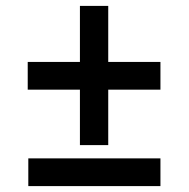

<svg xmlns="http://www.w3.org/2000/svg" viewBox="-20 -631 640 651"><path d="M251 -139V-327H74V-421H251V-611H347V-421H524V-327H347V-139ZM76 0V-94H524V0Z"/></svg>

Font: Noto Sans Mono SemiBold
Style: Regular
Weight: 600
Designer: Monotype Design Team
Foundry: Monotype Imaging Inc.
Version: Version 2.014; ttfautohint (v1.8.4.7-5d5b)